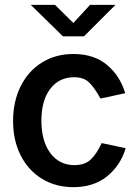

<svg xmlns="http://www.w3.org/2000/svg" viewBox="-20 -763 574 793"><path d="M423 -494C387 -524.7 340.3 -540 283 -540C234.3 -540 191.2 -528.3 153.5 -505C115.8 -481.7 86.5 -449 65.5 -407C44.5 -365 34 -317 34 -263C34 -209.7 44.5 -162.3 65.5 -121C86.5 -79.7 115.8 -47.5 153.5 -24.5C191.2 -1.5 234.3 10 283 10C339 10 385.5 -5 422.5 -35C459.5 -65 485 -103.7 499 -151L400 -172C386 -142 370.8 -119.3 354.5 -104C338.2 -88.7 316 -81 288 -81C246 -81 212.7 -97.5 188 -130.5C163.3 -163.5 151 -208.3 151 -265C151 -320.3 163.2 -364 187.5 -396C211.8 -428 244.7 -444 286 -444C312 -444 332.3 -437.2 347 -423.5C361.7 -409.8 377.7 -387.3 395 -356L497 -378C483.7 -424.7 459 -463.3 423 -494ZM457 -743H352L283 -668L207 -743H107L240 -613H327Z"/></svg>

Font: Morrison SemiBold
Style: Regular
Weight: 600
Designer: Pablo Impallari, Rodrigo Fuenzalida (Modified by Dan O. Williams)
Version: Version 0.030; ttfautohint (v1.8.1)